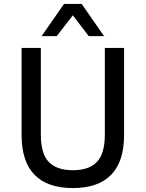

<svg xmlns="http://www.w3.org/2000/svg" viewBox="-20 -949 743 978"><path d="M351 9Q222 9 156 -58.5Q90 -126 90 -261V-705H188V-263Q188 -166 228.5 -124Q269 -82 351 -82Q434 -82 474 -124.5Q514 -167 514 -263V-705H612V-261Q612 -126 546 -58.5Q480 9 351 9ZM192 -765 306 -929H396L510 -765H432L351 -871L269 -765Z"/></svg>

Font: Nunito Sans 7pt SemiCondensed Medium
Style: Regular
Weight: 500
Width: 4
Designer: Vernon Adams
Foundry: Vernon Adams
Version: Version 3.101;gftools[0.9.27]